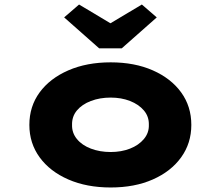

<svg xmlns="http://www.w3.org/2000/svg" viewBox="-20 -820 978 850"><path d="M470 10Q364 10 282.5 -25.5Q201 -61 155.5 -123.5Q110 -186 110 -267Q110 -349 155.5 -411Q201 -473 282.5 -508.5Q364 -544 470 -544Q576 -544 656.5 -508.5Q737 -473 782 -411Q827 -349 827 -267Q827 -186 782 -123.5Q737 -61 656.5 -25.5Q576 10 470 10ZM470 -147Q517 -147 555.5 -162Q594 -177 617 -204.5Q640 -232 639 -267Q640 -304 617 -331Q594 -358 555.5 -373Q517 -388 470 -388Q422 -388 382.5 -373Q343 -358 320.5 -331Q298 -304 299 -267Q298 -232 320.5 -204.5Q343 -177 382.5 -162Q422 -147 470 -147ZM419 -606 264 -743 330 -800 484 -708H454L608 -800L674 -743L519 -606Z"/></svg>

Font: Lexend Tera ExtraBold
Style: Regular
Weight: 800
Designer: Bonnie Shaver-Troup, Thomas Jockin
Foundry: Lexend
Version: Version 1.007